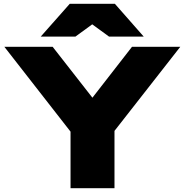

<svg xmlns="http://www.w3.org/2000/svg" viewBox="-20 -998 980 1018"><path d="M587 0V-304L936 -750H680L470 -480L259 -750H3L354 -300V0ZM196 -804H380L469 -869L558 -804H742L589 -978H350Z"/></svg>

Font: Bounded ExtBd
Style: Regular
Weight: 800
Designer: Vlad Churkin
Version: Version 3.0